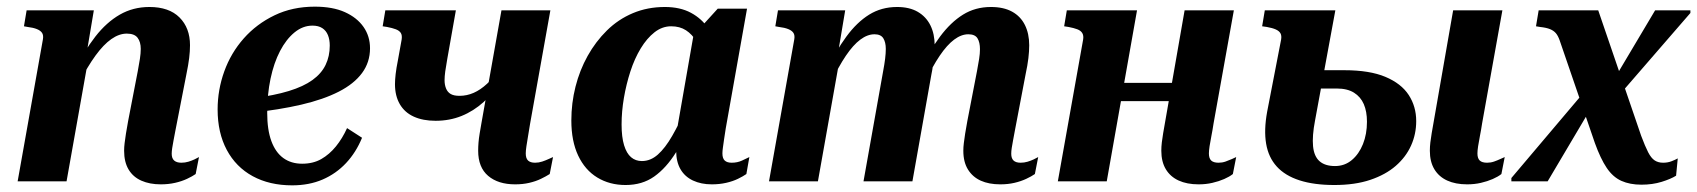

<svg xmlns="http://www.w3.org/2000/svg" viewBox="-20 -545 5100 577"><path d="M33 0H180L246 -371H238L262 -514H60L52 -466L63 -464Q80 -462 91 -457.5Q102 -453 106.5 -446Q111 -439 109 -427ZM507 -152 540 -321Q546 -350 548.5 -370.5Q551 -391 551 -409Q551 -461 519.5 -492.5Q488 -524 429 -524Q380 -524 340 -501Q300 -478 266.5 -435Q233 -392 203 -331L218 -296Q243 -345 267 -378Q291 -411 314.5 -427.5Q338 -444 361 -444Q384 -444 393.5 -431.5Q403 -419 403 -398Q403 -385 400.5 -368.5Q398 -352 394 -331L365 -181Q361 -160 358.5 -143.5Q356 -127 354.5 -115Q353 -103 353 -92Q353 -58 366.5 -35.5Q380 -13 405 -2Q430 9 463 9Q486 9 506 4.5Q526 0 542 -7.5Q558 -15 568 -22L578 -73Q573 -70 564.5 -66Q556 -62 546 -59Q536 -56 525 -56Q511 -56 503.5 -62.5Q496 -69 496 -83Q496 -90 497.5 -100Q499 -110 501.5 -123Q504 -136 507 -152Z M858 12Q790 12 739.5 -15.5Q689 -43 661.5 -94.5Q634 -146 634 -216Q634 -275 654 -330.5Q674 -386 712.5 -429.5Q751 -473 805 -499Q859 -525 926 -525Q980 -525 1016.5 -508.5Q1053 -492 1072.5 -464Q1092 -436 1092 -400Q1092 -358 1068 -325.5Q1044 -293 998 -269.5Q952 -246 885.5 -230.5Q819 -215 734 -206L741 -250Q804 -258 848 -271.5Q892 -285 919 -304.5Q946 -324 958.5 -350Q971 -376 971 -408Q971 -426 965.5 -439.5Q960 -453 948.5 -460.5Q937 -468 919 -468Q890 -468 865 -447.5Q840 -427 821.5 -391.5Q803 -356 793 -308.5Q783 -261 783 -206Q783 -155 795.5 -121Q808 -87 831.5 -70Q855 -53 888 -53Q921 -53 945.5 -67Q970 -81 989.5 -105Q1009 -129 1023 -160L1068 -131Q1050 -87 1020 -55Q990 -23 949.5 -5.5Q909 12 858 12Z M1324 -367Q1320 -345 1318 -330Q1316 -315 1316 -304Q1316 -290 1320.5 -279Q1325 -268 1334.5 -262.5Q1344 -257 1361 -257Q1383 -257 1403.5 -266Q1424 -275 1444 -293.5Q1464 -312 1481 -341L1486 -305Q1464 -266 1433.5 -238.5Q1403 -211 1367 -196.5Q1331 -182 1289 -182Q1251 -182 1223.5 -194.5Q1196 -207 1181.5 -232Q1167 -257 1167 -292Q1167 -305 1169 -322.5Q1171 -340 1176 -365L1187 -426Q1189 -439 1184.5 -446Q1180 -453 1169.5 -457Q1159 -461 1143 -464L1130 -466L1138 -514H1350ZM1560 -84Q1560 -69 1567 -62.5Q1574 -56 1588 -56Q1599 -56 1609.5 -59.5Q1620 -63 1628.5 -67Q1637 -71 1642 -73L1632 -22Q1621 -15 1605.5 -7.5Q1590 0 1570.5 4.5Q1551 9 1528 9Q1477 9 1447 -16.5Q1417 -42 1417 -92Q1417 -104 1418 -116.5Q1419 -129 1421.5 -144Q1424 -159 1427 -176L1487 -514H1634L1573 -173Q1570 -154 1567 -136.5Q1564 -119 1562 -105.5Q1560 -92 1560 -84Z M2138 -389 2093 -367Q2087 -398 2073.5 -420Q2060 -442 2041.5 -454Q2023 -466 1997 -466Q1970 -466 1947 -448Q1924 -430 1905.5 -399.5Q1887 -369 1874.5 -330.5Q1862 -292 1855 -251Q1848 -210 1848 -171Q1848 -133 1855.5 -108.5Q1863 -84 1876.5 -72.5Q1890 -61 1909 -61Q1935 -61 1957 -80.5Q1979 -100 2000 -136.5Q2021 -173 2043 -222L2070 -198Q2041 -134 2011.5 -87Q1982 -40 1946 -14.5Q1910 11 1860 11Q1812 11 1775 -11.5Q1738 -34 1717.5 -77.5Q1697 -121 1697 -183Q1697 -235 1709.5 -284.5Q1722 -334 1746 -377Q1770 -420 1804 -453.5Q1838 -487 1882 -505.5Q1926 -524 1978 -524Q2024 -524 2056.5 -506.5Q2089 -489 2109 -459Q2129 -429 2138 -389ZM2225 -519 2161 -159Q2158 -141 2156 -126.5Q2154 -112 2152.5 -101.5Q2151 -91 2151 -84Q2151 -69 2158 -62.5Q2165 -56 2179 -56Q2196 -56 2210 -62.5Q2224 -69 2232 -73L2223 -22Q2213 -15 2197.5 -7.5Q2182 0 2162 4.5Q2142 9 2119 9Q2087 9 2062.5 -2.5Q2038 -14 2025 -36.5Q2012 -59 2012 -92Q2012 -101 2013.5 -111Q2015 -121 2018 -135L2008 -118L2066 -450L2076 -452L2137 -519Z M2291 0H2438L2504 -371H2496L2520 -514H2318L2310 -466L2321 -464Q2338 -462 2349 -457.5Q2360 -453 2364.5 -446Q2369 -439 2367 -427ZM3030 -153 3062 -321Q3068 -349 3070.5 -370Q3073 -391 3073 -409Q3073 -444 3060 -470Q3047 -496 3021.5 -510Q2996 -524 2958 -524Q2911 -524 2874 -501Q2837 -478 2805 -435Q2773 -392 2743 -331L2759 -296Q2782 -345 2804 -377.5Q2826 -410 2847.5 -426Q2869 -442 2890 -442Q2910 -442 2917.5 -430Q2925 -418 2925 -397Q2925 -384 2922.5 -368Q2920 -352 2916 -331L2887 -181Q2883 -160 2880.5 -143.5Q2878 -127 2876.5 -115Q2875 -103 2875 -92Q2875 -58 2889 -35.5Q2903 -13 2927.5 -2Q2952 9 2986 9Q3009 9 3028.5 4.5Q3048 0 3064 -7.5Q3080 -15 3090 -22L3100 -73Q3095 -70 3086.5 -66Q3078 -62 3068 -59Q3058 -56 3047 -56Q3033 -56 3026 -62.5Q3019 -69 3019 -83Q3019 -91 3020.5 -100.5Q3022 -110 3024.5 -123.5Q3027 -137 3030 -153ZM2575 0H2722L2779 -321Q2782 -335 2783.5 -347.5Q2785 -360 2786.5 -370.5Q2788 -381 2788.5 -390Q2789 -399 2789 -407Q2789 -443 2776 -469Q2763 -495 2738 -509.5Q2713 -524 2676 -524Q2629 -524 2592 -501Q2555 -478 2523.5 -435Q2492 -392 2462 -331L2477 -296Q2500 -345 2522 -377.5Q2544 -410 2565.5 -426Q2587 -442 2608 -442Q2627 -442 2634.5 -430Q2642 -418 2642 -398Q2642 -385 2640 -368.5Q2638 -352 2634 -331Z M3281 -241H3569L3579 -296H3292ZM3159 0H3306L3397 -514H3186L3178 -466L3191 -464Q3207 -461 3217.5 -457Q3228 -453 3232.5 -445.5Q3237 -438 3235 -426ZM3613 -84Q3613 -92 3615 -105.5Q3617 -119 3620.5 -136.5Q3624 -154 3627 -174L3688 -514H3540L3481 -176Q3478 -159 3475.5 -144.5Q3473 -130 3471.5 -117Q3470 -104 3470 -92Q3470 -59 3483.5 -36.5Q3497 -14 3522 -2.5Q3547 9 3582 9Q3604 9 3623.5 4.5Q3643 0 3659 -7Q3675 -14 3685 -22L3695 -73Q3691 -71 3682 -67Q3673 -63 3663 -59.5Q3653 -56 3642 -56Q3627 -56 3620 -62.5Q3613 -69 3613 -84Z M4420 -84Q4420 -92 4422 -105.5Q4424 -119 4427.5 -136.5Q4431 -154 4434 -174L4495 -514H4347L4288 -176Q4285 -159 4282.5 -144.5Q4280 -130 4278.5 -117Q4277 -104 4277 -92Q4277 -59 4290.5 -36.5Q4304 -14 4329 -2.5Q4354 9 4389 9Q4411 9 4430.5 4.5Q4450 0 4466 -7Q4482 -14 4492 -22L4502 -73Q4497 -71 4488.5 -67Q4480 -63 4470 -59.5Q4460 -56 4449 -56Q4434 -56 4427 -62.5Q4420 -69 4420 -84ZM3990 11Q3929 11 3885.5 -3Q3842 -17 3817 -44.5Q3792 -72 3785 -113Q3778 -154 3788 -209L3830 -426Q3832 -438 3828 -445Q3824 -452 3814 -456.5Q3804 -461 3787 -464L3773 -466L3781 -514H3993L3932 -183Q3923 -136 3926 -105.5Q3929 -75 3945.5 -60.5Q3962 -46 3992 -46Q4021 -46 4042.5 -64Q4064 -82 4076 -112Q4088 -142 4088 -179Q4088 -210 4078.5 -232Q4069 -254 4049 -266.5Q4029 -279 3997 -279H3868L3880 -334H4020Q4096 -334 4143.5 -314Q4191 -294 4213.5 -259.5Q4236 -225 4236 -181Q4236 -142 4220.5 -107.5Q4205 -73 4174.5 -46.5Q4144 -20 4098 -4.5Q4052 11 3990 11Z M4846 -259 4822 -292 4954 -514H5060V-506ZM4522 0V-10L4742 -270L4769 -233L4631 0ZM4913 10Q4878 10 4852.5 -1.5Q4827 -13 4808.5 -40.5Q4790 -68 4773 -115L4667 -424Q4662 -438 4655.5 -445.5Q4649 -453 4638 -457.5Q4627 -462 4608 -464L4596 -466L4604 -514H4783L4912 -137Q4924 -105 4933 -87.5Q4942 -70 4952.5 -63Q4963 -56 4978 -56Q4992 -56 5003.5 -60.5Q5015 -65 5022 -69L5017 -17Q5001 -7 4973.5 1.5Q4946 10 4913 10Z"/></svg>

Font: Roboto Serif 72pt SemiCondensed SemiBold
Style: Italic
Weight: 600
Width: 4
Italic angle: -10°
Designer: Greg Gazdowicz
Foundry: Commercial Type
Version: Version 1.008